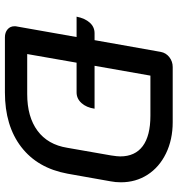

<svg xmlns="http://www.w3.org/2000/svg" viewBox="10 -750 740 801"><g transform="rotate(90 380.5 -350.0)"><path d="M741 -484Q741 -461 737 -441L705 -261Q682 -136 593.5 -68Q505 0 366 0H136Q116 0 103 -11Q90 -22 90 -40Q90 -47 91 -50L135 -299H50Q57 -334 75 -354Q93 -374 119 -374H148L197 -650Q201 -672 219 -686Q237 -700 260 -700H490Q563 -700 620.5 -672Q678 -644 709.5 -595Q741 -546 741 -484ZM633 -481Q633 -543 590 -575Q547 -607 463 -607H296L255 -374H434Q429 -340 410.5 -319.5Q392 -299 366 -299H242L206 -93H373Q468 -93 526 -136Q584 -179 597 -260L629 -443Q633 -469 633 -481Z"/></g></svg>

Font: K2D Medium
Style: Italic
Weight: 500
Italic angle: -10°
Designer: Katatrad Aksorn Co.,Ltd.
Foundry: Cadson Demak Co.,Ltd.
Version: Version 1.000; ttfautohint (v1.6)